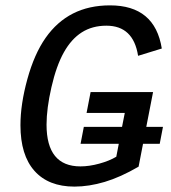

<svg xmlns="http://www.w3.org/2000/svg" viewBox="-20 -689 640 719"><path d="M527.8 -213.9H590.3L578.1 -150.4H515.6L499 -64.9Q431.2 -25.4 372.1 -7.8Q313 9.8 258.8 9.8Q161.6 9.8 109.1 -49.1Q56.6 -107.9 56.6 -220.2Q56.6 -298.8 82.5 -392.8Q108.4 -486.8 150.9 -547.4Q193.4 -607.9 253.4 -638.4Q313.5 -668.9 392.1 -668.9Q560.1 -668.9 585.9 -507.3L497.1 -480Q479.5 -592.8 378.4 -592.8Q325.7 -592.8 286.4 -567.9Q247.1 -543 219 -492.7Q190.9 -442.4 172.6 -362.3Q154.3 -282.2 154.3 -222.2Q154.3 -65.9 281.2 -65.9Q314.5 -65.9 351.8 -76.2Q389.2 -86.4 415.5 -102.1L424.8 -150.4H281.7L293.9 -213.9H437L447.3 -266.1H304.2L319.3 -344.2H553.2Z"/></svg>

Font: Cousine
Style: Italic
Weight: 400
Italic angle: -12°
Monospace: yes
Designer: Steve Matteson
Foundry: Monotype Imaging Inc.
Version: Version 1.21